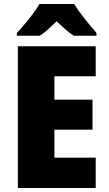

<svg xmlns="http://www.w3.org/2000/svg" viewBox="-20 -947 547 967"><path d="M462 0H70V-714H462V-563H254V-445H446V-294H254V-153H462ZM353 -927Q374 -893 406.5 -852.5Q439 -812 466 -781V-767H352Q330 -781 309.5 -799Q289 -817 265 -840Q241 -816 221.5 -798.5Q202 -781 181 -767H65V-781Q82 -799 104 -825Q126 -851 146.5 -878.5Q167 -906 179 -927Z"/></svg>

Font: Noto Sans Hebrew SemiCondensed Black
Style: Regular
Weight: 900
Width: 4
Designer: Ben Nathan
Foundry: Google LLC
Version: Version 3.001; ttfautohint (v1.8.4.7-5d5b)